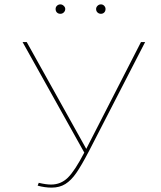

<svg xmlns="http://www.w3.org/2000/svg" viewBox="-20 -850 737 877"><path d="M234 -809Q234 -818 240.5 -824Q247 -830 256 -830Q264 -830 271 -823.5Q278 -817 278 -809Q278 -800 271.5 -793.5Q265 -787 256 -787Q246 -787 240 -793Q234 -799 234 -809ZM419 -809Q419 -817 425.5 -823.5Q432 -830 441 -830Q450 -830 456 -823.5Q462 -817 462 -809Q462 -799 456 -793Q450 -787 441 -787Q432 -787 425.5 -793Q419 -799 419 -809ZM643 -658 386 -159Q352 -94 328.5 -60Q305 -26 278.5 -9.5Q252 7 216 7Q185 7 152 -2L157 -15Q190 -7 213 -7Q258 -7 290 -38.5Q322 -70 365 -153L83 -658H102L374 -170L624 -658Z"/></svg>

Font: Ysabeau Infant Thin
Style: Regular
Weight: 200
Designer: Christian Thalmann (Catharsis Fonts)
Version: Version 0.003